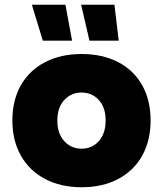

<svg xmlns="http://www.w3.org/2000/svg" viewBox="-20 -778 686 807"><path d="M32 -272Q32 -357 68 -420Q104 -483 170 -517Q236 -551 323 -551Q411 -551 476.5 -517Q542 -483 577.5 -420Q613 -357 613 -272Q613 -187 577.5 -123.5Q542 -60 476.5 -25.5Q411 9 323 9Q236 9 170 -25.5Q104 -60 68 -123.5Q32 -187 32 -272ZM424 -272Q424 -326 395.5 -357.5Q367 -389 323 -389Q279 -389 250 -357.5Q221 -326 221 -272Q221 -217 250 -185Q279 -153 323 -153Q367 -153 395.5 -185Q424 -217 424 -272ZM321 -758H461L479 -607H356ZM114 -758H255L283 -607H160Z"/></svg>

Font: Chess Sans ExtraBold
Style: Regular
Weight: 800
Designer: Wolf Bōese
Foundry: Wolf Bōese
Version: Version 7.223